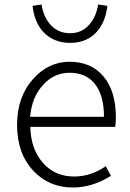

<svg xmlns="http://www.w3.org/2000/svg" viewBox="-20 -822 578 855"><path d="M305 13Q198 13 129 -61Q56 -138 56 -266Q56 -391 128 -471Q196 -547 290 -547Q386 -547 441 -481.5Q496 -416 496 -299Q496 -278 493 -257H304H115Q117 -159 170.5 -97.5Q224 -36 310 -36Q385 -36 451 -82L474 -39Q391 13 305 13ZM114 -302H278H443Q443 -398 402 -449Q362 -498 290 -498Q222 -498 174 -446Q122 -392 114 -302ZM292 -631Q215 -631 168 -685Q132 -729 125 -796L165 -802Q173 -750 202 -715Q237 -674 292 -674Q346 -674 380 -715Q409 -750 417 -802L458 -796Q451 -729 415 -685Q370 -631 292 -631Z"/></svg>

Font: GenSekiGothic TW L
Style: Regular
Weight: 300
Version: Version 1.501;PS 1;hotconv 16.6.51;makeotf.lib2.5.65220